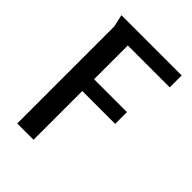

<svg xmlns="http://www.w3.org/2000/svg" viewBox="-212 -832 933 933"><g transform="rotate(45 255.0 -365.0)"><path d="M64 -730H478V-648H190V-416H416V-335H190V0H78V-666Z"/></g></svg>

Font: Rosario SemiBold
Style: Regular
Weight: 600
Designer: Hector Gatti
Foundry: Omnibus Type
Version: Version 1.101; ttfautohint (v1.8.1.43-b0c9)